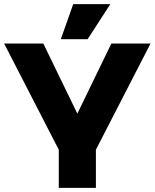

<svg xmlns="http://www.w3.org/2000/svg" viewBox="-40 -911 750 931"><path d="M0 0ZM-20 -700H170L335 -360L500 -700H690L425 -185V0H245V-185ZM255 -721 315 -891H495L385 -721Z"/></svg>

Font: Russo One
Style: Regular
Weight: 400
Designer: Jovanny lemonad
Foundry: Jovanny Lemonad
Version: Version 1.001